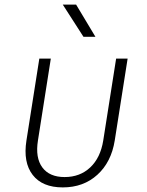

<svg xmlns="http://www.w3.org/2000/svg" viewBox="-20 -805 640 835"><path d="M253 10Q164 10 122 -44.5Q80 -99 95 -194L151 -550H201L145 -194Q133 -119 164 -77Q195 -35 261 -35Q328 -35 372.5 -77Q417 -119 429 -194L485 -550H535L479 -194Q464 -100 403.5 -45Q343 10 253 10ZM343 -645 253 -785H311L395 -645Z"/></svg>

Font: NKDuy Mono Thin
Style: Italic
Weight: 100
Italic angle: -9°
Monospace: yes
Designer: NKDuy
Foundry: NKDuy
Version: Version 2.251; ttfautohint (v1.8.4.7-5d5b)